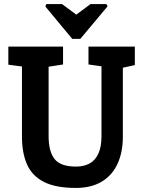

<svg xmlns="http://www.w3.org/2000/svg" viewBox="-20 -920 710 944"><path d="M208 -900H285L355 -848L425 -900H503L509 -889L375 -729H335L203 -888ZM353 4Q253 4 195 -26Q137 -56 112.5 -112.5Q88 -169 88 -248V-593L21 -602V-691H290V-603L219 -592V-250Q219 -175 248.5 -138Q278 -101 353 -101Q393 -101 421 -116.5Q449 -132 464 -165.5Q479 -199 479 -251V-594L415 -603V-691H643V-600L584 -587V-248Q584 -171 557.5 -114Q531 -57 479.5 -26.5Q428 4 353 4Z"/></svg>

Font: Kreon Light
Style: Bold
Weight: 700
Version: Version 2.002